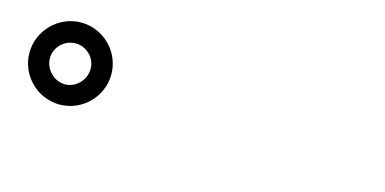

<svg xmlns="http://www.w3.org/2000/svg" viewBox="-38 -977 1076 537"><g transform="rotate(15 500.0 -708.5)"><path d="M28.5 -707.8C28.5 -642.9 81.9 -589.2 147 -589.2C212.2 -589.2 265.6 -642.9 265.6 -707.8C265.6 -772.9 212.2 -826.6 147 -826.6C81.9 -826.6 28.5 -772.7 28.5 -707.8ZM87.7 -707.8C87.7 -739.9 115 -766.2 147 -766.2C179.1 -766.2 205.6 -739.9 205.6 -707.8C205.6 -675.9 179.1 -647.8 147 -647.8C115 -647.8 87.7 -676.1 87.7 -707.8Z"/></g></svg>

Font: Source Han Sans JP VF
Style: Regular
Weight: 250
Designer: Ryoko NISHIZUKA 西塚涼子 (kana, bopomofo & ideographs); Paul D. Hunt (Latin, Greek & Cyrillic); Sandoll Communications 산돌커뮤니
Foundry: Adobe
Version: Version 2.004;hotconv 1.0.118;makeotfexe 2.5.65603